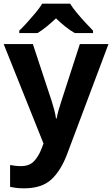

<svg xmlns="http://www.w3.org/2000/svg" viewBox="-20 -786 611 1046"><path d="M0 -546H159L262 -234Q269 -212 275.5 -187.5Q282 -163 285 -141H289Q292 -162 299.5 -187Q307 -212 314 -234L415 -546H571L347 50Q313 142 260.5 191Q208 240 111 240Q85 240 66.5 237.5Q48 235 35 232V113Q45 115 61 117Q77 119 94 119Q140 119 165 92.5Q190 66 205 27L217 -4ZM362 -766Q376 -743 399 -715.5Q422 -688 445.5 -662.5Q469 -637 487 -619V-606H387Q361 -621 336 -641Q311 -661 285 -686Q258 -661 235 -642Q212 -623 185 -606H85V-619Q104 -637 127.5 -663Q151 -689 173.5 -716Q196 -743 210 -766Z"/></svg>

Font: Noto Sans Georgian Bold
Style: Regular
Weight: 700
Designer: Monotype Design Team, Akaki Razmadze
Foundry: Google LLC
Version: Version 2.005; ttfautohint (v1.8.4.7-5d5b)